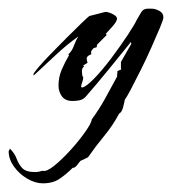

<svg xmlns="http://www.w3.org/2000/svg" viewBox="-50 -222 397 443"><path d="M49 201Q31 201 12.5 190Q-6 179 -18 162Q-30 145 -30 127L-27 121Q-16 132 -11.5 144.5Q-7 157 1.5 166Q10 175 31 175Q36 175 40 174Q44 173 48 172Q57 175 75 160.5Q93 146 112.5 124.5Q132 103 146.5 82.5Q161 62 162 53Q179 30 193 4.5Q207 -21 220 -45L221 -58L230 -62L229 -64V-79L253 -121L252 -125Q227 -94 200.5 -61.5Q174 -29 147 2Q141 8 133 9.5Q125 11 117 11Q101 11 93 0.5Q85 -10 85 -25Q85 -44 92.5 -61.5Q100 -79 109 -94L108 -97Q116 -104 120.5 -116.5Q125 -129 131 -138Q104 -119 78.5 -95Q53 -71 28 -48L27 -50Q27 -53 38.5 -66.5Q50 -80 67.5 -98Q85 -116 103.5 -134.5Q122 -153 136.5 -167Q151 -181 156 -185L191 -194Q196 -196 208 -190.5Q220 -185 220 -179Q220 -173 210 -161.5Q200 -150 195 -145H194L196 -141L174 -119L173 -113L166 -111Q164 -109 161.5 -105.5Q159 -102 161 -97Q150 -93 150 -87Q150 -85 150.5 -82.5Q151 -80 152 -77L142 -71L144 -68Q139 -66 139 -57L140 -47L142 -44Q142 -38 140 -33Q138 -28 137 -22L139 -20Q148 -21 167 -40.5Q186 -60 207 -88Q228 -116 244.5 -141Q261 -166 266 -177Q271 -186 276 -194Q281 -202 291 -202H300Q308 -202 317.5 -197Q327 -192 327 -182Q327 -177 319 -158Q311 -139 299.5 -113Q288 -87 275 -61Q262 -35 252 -16Q242 3 238 8Q237 14 234 25.5Q231 37 225 40Q210 68 190.5 91.5Q171 115 153 141L136 149Q132 153 129 157.5Q126 162 121 165H118Q103 180 87.5 190.5Q72 201 49 201Z"/></svg>

Font: Kolker Brush
Style: Regular
Weight: 400
Designer: Robert E. Leuschke
Foundry: Robert E. Leuschke
Version: Version 1.010; ttfautohint (v1.8.3)